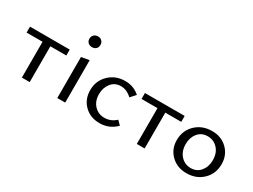

<svg xmlns="http://www.w3.org/2000/svg" viewBox="-48 -1144 2189 1658"><g transform="rotate(30 1046.5 -315.5)"><path d="M420 -416V-357H261V0H183V-357H24V-416Z M576 -530Q551 -530 535.5 -544.5Q520 -559 520 -583Q520 -607 535.5 -622Q551 -637 576 -637Q599 -637 614.5 -622Q630 -607 630 -583Q630 -559 615 -544.5Q600 -530 576 -530ZM536 0V-409L615 -423V0Z M959 6Q867 6 807.5 -52.5Q748 -111 748 -202Q748 -296 812.5 -358.5Q877 -421 973 -421Q1056 -421 1118 -367L1072 -316Q1021 -364 963 -364Q903 -364 867 -319.5Q831 -275 831 -210Q831 -140 871.5 -97.5Q912 -55 973 -55Q1035 -55 1086 -101L1124 -63Q1056 6 959 6Z M1566 -416V-357H1407V0H1329V-357H1170V-416Z M1825 5Q1732 5 1671.5 -54Q1611 -113 1611 -202Q1611 -297 1675.5 -359.5Q1740 -422 1839 -422Q1931 -422 1991 -363Q2051 -304 2051 -214Q2051 -119 1987 -57Q1923 5 1825 5ZM1835 -52Q1896 -52 1932 -96.5Q1968 -141 1968 -206Q1968 -277 1928 -320.5Q1888 -364 1828 -364Q1767 -364 1731 -320Q1695 -276 1695 -211Q1695 -140 1735 -96Q1775 -52 1835 -52Z"/></g></svg>

Font: EauTestText Medium
Style: Regular
Weight: 500
Designer: Christian Thalmann (Catharsis Fonts)
Version: Version 0.001;PS 000.001;hotconv 1.0.88;makeotf.lib2.5.64775